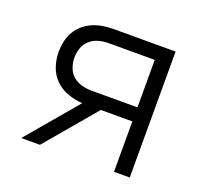

<svg xmlns="http://www.w3.org/2000/svg" viewBox="-96 -633 793 745"><g transform="rotate(20 300.0 -260.0)"><path d="M61 0 237 -208Q206 -210 176.5 -220.5Q147 -231 125 -252.5Q103 -274 93 -303.5Q83 -333 83 -364Q83 -386 87.5 -407.5Q92 -429 103 -448Q114 -467 131 -481.5Q148 -496 168 -504.5Q188 -513 210 -516.5Q232 -520 254 -520H509V0H444V-208H314L138 0ZM444 -266V-462H254Q233 -462 213 -456.5Q193 -451 177.5 -437.5Q162 -424 155 -404.5Q148 -385 148 -364Q148 -344 155 -324Q162 -304 177.5 -290.5Q193 -277 213 -271.5Q233 -266 254 -266Z"/></g></svg>

Font: Iosevka SS04 Light Extended
Style: Regular
Weight: 300
Width: 7
Monospace: yes
Designer: Belleve Invis
Foundry: Belleve Invis
Version: Version 19.0.0; ttfautohint (v1.8.4)